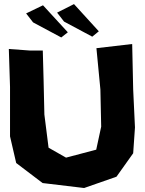

<svg xmlns="http://www.w3.org/2000/svg" viewBox="-20 -900 712 944"><path d="M23.4 -659.2 29.3 -472.7V-229.5L59.6 -98.6L189.5 0L393.6 24.4L552.7 -31.2L634.8 -146.5L643.6 -273.4L634.8 -460L629.9 -683.6L454.1 -663.1L473.6 -460L477.5 -277.3L453.1 -164.1L304.7 -125L218.8 -173.8L198.2 -336.9L194.3 -507.8L190.4 -651.4H128.9ZM108.4 -834 142.6 -790 281.2 -715.8 313.5 -741.2 191.4 -874ZM260.7 -837.9 294.9 -793.9 433.6 -719.7 465.8 -746.1 343.8 -879.9Z"/></svg>

Font: MaokenAssortedSans-Lite
Style: Lite
Weight: 400
Version: Version 1.400